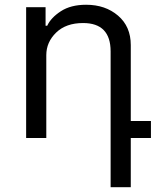

<svg xmlns="http://www.w3.org/2000/svg" viewBox="-20 -575 649 800"><path d="M172.9 -345.2V0H88.9V-544.9H169.9V-467.8H176.8Q191.9 -501 233.4 -528.1Q274.9 -555.2 338.9 -555.2Q418.9 -555.2 471.9 -509.8Q524.9 -464.4 524.9 -387.2V-70.8H608.9V0H524.9V205.1H440.9V-360.8Q440.9 -479 326.2 -479Q254.9 -479 213.9 -439.2Q172.9 -399.4 172.9 -345.2Z"/></svg>

Font: Telcell.Market
Style: Regular
Weight: 400
Designer: Rasmus Andersson, Sedrak Mkrtchyan
Version: Version 3.019;git-0a5106e0b